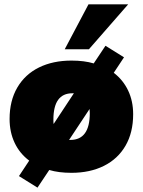

<svg xmlns="http://www.w3.org/2000/svg" viewBox="-20 -784 654 881"><path d="M591 -260Q591 -176 556 -115.5Q521 -55 457 -23Q393 9 308 9Q249 9 206 -4L152 77L67 24L114 -47Q70 -80 47 -129Q24 -178 24 -238Q24 -322 59.5 -382.5Q95 -443 159 -474.5Q223 -506 308 -506Q367 -506 410 -493L464 -574L549 -521L502 -450Q545 -417 568 -368.5Q591 -320 591 -260ZM226 -215 319 -356H312Q225 -356 225 -235Q225 -221 226 -215ZM392 -265Q392 -278 391 -284L297 -142H303Q392 -142 392 -265ZM277 -558 386 -764H568L388 -558Z"/></svg>

Font: Nunito Sans Heavy Heavy
Style: Italic
Weight: 400
Italic angle: -4.541°
Designer: Vernon Adams
Foundry: Vernon Adams
Version: Version 2.002